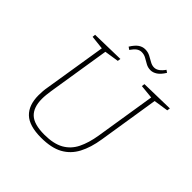

<svg xmlns="http://www.w3.org/2000/svg" viewBox="-219 -1022 1202 1202"><g transform="rotate(45 382.0 -421.0)"><path d="M544 -688 764 -693 761 -673 655 -657 665 -666 600 -255Q587 -171 556 -112.5Q525 -54 469.5 -23.5Q414 7 323 7Q218 7 171 -38Q124 -83 124 -170Q124 -188 125.5 -207.5Q127 -227 131 -248L198 -666L205 -657L105 -668L107 -688L326 -693L323 -673L220 -657L229 -666L162 -245Q159 -225 157 -206Q155 -187 155 -170Q155 -94 194 -57.5Q233 -21 324 -21Q406 -21 455.5 -49Q505 -77 531 -130Q557 -183 569 -257L634 -666L641 -658L541 -668ZM325 -772 308 -784Q329 -818 349.5 -832Q370 -846 393 -846Q418 -846 438 -835.5Q458 -825 476 -814.5Q494 -804 513 -804Q547 -804 578 -849L594 -838Q573 -804 551.5 -790Q530 -776 509 -776Q486 -776 467 -786.5Q448 -797 430 -807.5Q412 -818 390 -818Q373 -818 358 -808Q343 -798 325 -772Z"/></g></svg>

Font: Bitter Thin ExtraLight
Style: Italic
Weight: 250
Italic angle: -9°
Version: Version 2.002